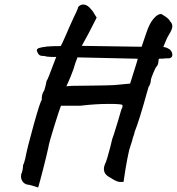

<svg xmlns="http://www.w3.org/2000/svg" viewBox="-20 -739 783 850"><path d="M733 -519Q743 -508 743 -497Q743 -478 717 -481Q705 -479 684 -479Q683 -478 683 -476.5Q683 -475 682 -474Q682 -453 672 -443Q668 -439 658 -414.5Q648 -390 648 -386Q648 -378 645 -368.5Q642 -359 638 -355L631 -331Q596 -204 576 -155Q576 -150 571 -137Q566 -124 566 -119Q564 -112 557 -91Q550 -70 550 -66Q543 -35 536 7Q529 49 527 66Q510 68 499 64Q488 60 478 53.5Q468 47 464 45Q440 32 440 9Q440 -4 449 -22Q452 -27 468 -87L477 -124Q485 -146 491 -166.5Q497 -187 502 -202Q518 -260 522 -264V-274Q519 -279 463 -279Q402 -279 336 -271H276H250Q245 -260 221 -183.5Q197 -107 194 -86Q187 -53 172 5.5Q157 64 149 91Q143 89 125 83.5Q107 78 100 78Q88 75 80.5 65Q73 55 73 42Q73 35 74 31Q77 28 79.5 15.5Q82 3 82 -7Q85 -13 87 -19.5Q89 -26 92 -38Q100 -82 129 -186Q158 -290 165 -297V-308Q165 -311 167 -320Q169 -329 176 -339Q180 -351 182.5 -362.5Q185 -374 186 -380Q190 -385 199.5 -410Q209 -435 212 -443Q228 -485 229 -487H209Q189 -487 177 -491Q163 -491 157.5 -493.5Q152 -496 148 -503Q143 -513 143 -516Q143 -523 153 -526.5Q163 -530 189 -533Q207 -535 249 -535Q254 -543 274 -589Q279 -600 286.5 -618Q294 -636 306 -661Q308 -665 317 -684Q326 -703 326 -708Q336 -719 348 -719Q363 -719 376.5 -705.5Q390 -692 398 -677L408 -661L371 -589L342 -536L607 -532L628 -594Q642 -636 660 -656.5Q678 -677 692 -677Q696 -677 712.5 -665.5Q729 -654 732 -646Q743 -635 743 -623Q743 -609 727 -584Q718 -570 703 -531Q712 -530 718 -527.5Q724 -525 733 -519ZM584 -458 590 -479 323 -485Q312 -458 305 -432Q291 -394 282 -375Q274 -359 274 -356Q274 -360 385 -360Q402 -360 447 -361Q492 -362 504 -364L556 -369Z"/></svg>

Font: Caveat
Style: Bold
Weight: 700
Designer: Pablo Impallari
Foundry: Pablo Impallari
Version: Version 1.500; ttfautohint (v1.6)